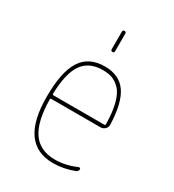

<svg xmlns="http://www.w3.org/2000/svg" viewBox="-179 -833 858 945"><g transform="rotate(30 250.0 -360.0)"><path d="M253.9 -509.8Q175.8 -509.8 138.7 -456.5Q101.6 -403.3 98.6 -286.1Q98.6 -280.3 104.5 -280.3H392.6Q398.4 -280.3 399.4 -285.2Q398.4 -356.4 385.7 -403.3Q373 -450.2 351.1 -472.2Q329.1 -494.1 306.6 -502Q284.2 -509.8 253.9 -509.8ZM268.6 9.8Q78.1 9.8 79.1 -259.8Q79.1 -399.4 121.1 -464.8Q163.1 -530.3 253.9 -530.3Q335.9 -530.3 375.5 -473.6Q415 -417 418.9 -294.9Q419.9 -281.2 409.2 -270.5Q398.4 -259.8 383.8 -259.8H104.5Q99.6 -259.8 98.6 -255.9Q99.6 -129.9 141.1 -69.8Q182.6 -9.8 268.6 -9.8Q328.1 -9.8 387.7 -36.1Q391.6 -38.1 395.5 -36.1Q399.4 -34.2 399.4 -30.3Q399.4 -19.5 388.7 -13.7Q329.1 9.8 268.6 9.8ZM239.3 -620.1V-719.7Q239.3 -729.5 249 -730Q258.8 -730.5 258.8 -719.7V-620.1Q258.8 -610.4 249 -610.4Q239.3 -610.4 239.3 -620.1Z"/></g></svg>

Font: Rounded-X Mgen+ 2m thin
Style: Regular
Weight: 100
Designer: [Source Han Sans]
Ryoko NISHIZUKA  (kana & ideographs); Paul D. Hunt (Latin, Greek & Cyrillic); Wenlong ZHANG  (bopomofo
Version: Version 1.059.20150602